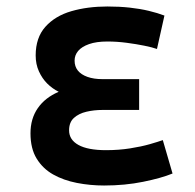

<svg xmlns="http://www.w3.org/2000/svg" viewBox="-20 -558 600 592"><path d="M301 14Q258 14 217 6Q176 -2 144 -20Q112 -38 93 -69Q74 -100 74 -147Q74 -192 96.5 -224.5Q119 -257 161 -275Q141 -285 125.5 -300.5Q110 -316 100 -338Q90 -360 90 -387Q90 -442 120 -475.5Q150 -509 200 -523.5Q250 -538 311 -538Q348 -538 380 -534.5Q412 -531 439 -524.5Q466 -518 487 -510L464 -407Q450 -412 425.5 -417Q401 -422 371 -426Q341 -430 311 -430Q277 -430 254.5 -422Q232 -414 221 -401Q210 -388 210 -371Q210 -353 220 -340.5Q230 -328 249.5 -321Q269 -314 296 -314H409V-219H296Q270 -219 246.5 -213.5Q223 -208 208 -194.5Q193 -181 193 -156Q193 -127 222 -111Q251 -95 307 -95Q346 -95 381 -100.5Q416 -106 442 -113.5Q468 -121 482 -126L512 -23Q478 -9 421.5 2.5Q365 14 301 14Z"/></svg>

Font: Ubuntu Sans Mono SemiBold
Style: Regular
Weight: 600
Monospace: yes
Designer: Dalton Maag Ltd
Foundry: Dalton Maag Ltd
Version: Version 1.006